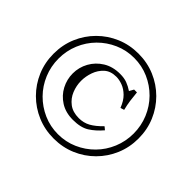

<svg xmlns="http://www.w3.org/2000/svg" viewBox="-157 -887 1103 1103"><g transform="rotate(45 395.0 -335.0)"><path d="M395 10Q323 10 260.5 -16.5Q198 -43 150.5 -90.5Q103 -138 76.5 -200.5Q50 -263 50 -335Q50 -407 76.5 -469.5Q103 -532 150.5 -579.5Q198 -627 260.5 -653.5Q323 -680 395 -680Q467 -680 529.5 -653.5Q592 -627 639.5 -579.5Q687 -532 713.5 -469.5Q740 -407 740 -335Q740 -263 713.5 -200.5Q687 -138 639.5 -90.5Q592 -43 529.5 -16.5Q467 10 395 10ZM397 -144Q338 -144 295.5 -171Q253 -198 230.5 -241Q208 -284 208 -332Q208 -382 232 -425.5Q256 -469 299.5 -496Q343 -523 403 -523Q436 -523 460 -514Q484 -505 508 -489L523 -516H546Q549 -482 553 -453.5Q557 -425 565 -393L542 -386Q526 -428 501.5 -452Q477 -476 450 -486Q423 -496 399 -496Q353 -496 325.5 -471Q298 -446 285 -409.5Q272 -373 272 -336Q272 -297 287 -260Q302 -223 333.5 -199Q365 -175 414 -175Q453 -175 484.5 -192.5Q516 -210 552 -247L570 -232Q535 -191 497.5 -167.5Q460 -144 397 -144ZM395 -25Q458 -25 513.5 -49.5Q569 -74 611 -116.5Q653 -159 676.5 -215.5Q700 -272 700 -335Q700 -398 676.5 -454.5Q653 -511 611 -553.5Q569 -596 513.5 -620.5Q458 -645 395 -645Q332 -645 276.5 -620.5Q221 -596 179 -553.5Q137 -511 113.5 -454.5Q90 -398 90 -335Q90 -272 113.5 -215.5Q137 -159 179 -116.5Q221 -74 276.5 -49.5Q332 -25 395 -25Z"/></g></svg>

Font: Brygada 1918
Style: Regular
Weight: 400
Designer: Mateusz Machalski | Borys Kosmynka | Przemek Hoffer
Foundry: NIEPODLEGLA 2018
Version: Version 3.006